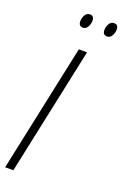

<svg xmlns="http://www.w3.org/2000/svg" viewBox="-172 -957 647 1008"><g transform="rotate(20 152.0 -453.5)"><path d="M1 0 152.8 -713.9H198.7L46.9 0ZM268.6 -828.1Q244.1 -828.1 244.1 -856Q244.1 -874 253.7 -890.4Q263.2 -906.7 280.8 -906.7Q304.2 -906.7 304.2 -879.4Q304.2 -860.8 294.7 -844.5Q285.2 -828.1 268.6 -828.1ZM133.8 -828.1Q109.4 -828.1 109.4 -856Q109.4 -874 118.9 -890.4Q128.4 -906.7 145.5 -906.7Q168.9 -906.7 168.9 -879.4Q168.9 -860.8 159.4 -844.5Q149.9 -828.1 133.8 -828.1Z"/></g></svg>

Font: Open Sans Condensed Light
Style: Italic
Weight: 300
Width: 3
Italic angle: -12°
Designer: Monotype Design Team
Foundry: Monotype Imaging Inc.
Version: Version 3.000; ttfautohint (v1.8.4)